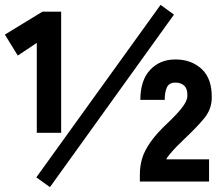

<svg xmlns="http://www.w3.org/2000/svg" viewBox="-20 -745 914 788"><path d="M131 -200V-569L53 -517L0 -603L154 -697H231V-200ZM185 23 129 -17 639 -725 694 -685ZM554 0V-29Q554 -62 563 -93.5Q572 -125 597 -161Q622 -197 669 -241Q699 -269 723.5 -298.5Q748 -328 749 -351Q750 -380 736.5 -393Q723 -406 700 -406Q674 -406 665 -386.5Q656 -367 656 -335H556Q556 -415 596 -458Q636 -501 700 -501Q766 -501 808.5 -461Q851 -421 849 -341Q848 -295 816.5 -257.5Q785 -220 738 -176Q723 -162 706 -144.5Q689 -127 677 -112.5Q665 -98 662 -91H838V0Z"/></svg>

Font: Zen Kaku Gothic Antique Black
Style: Regular
Weight: 900
Designer: Yoshimichi Ohira
Foundry: Positype
Version: Version 1.001